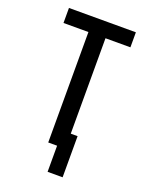

<svg xmlns="http://www.w3.org/2000/svg" viewBox="-162 -819 825 1057"><g transform="rotate(20 250.0 -291.0)"><path d="M252 153V0H200V-647H54V-735H446V-647H300V-88H340V153Z"/></g></svg>

Font: Iosevka Term Curly Semibold
Style: Regular
Weight: 600
Designer: Belleve Invis
Foundry: Belleve Invis
Version: Version 32.3.0